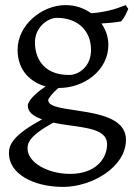

<svg xmlns="http://www.w3.org/2000/svg" viewBox="-20 -489 527 753"><path d="M251 -195C144 -195 117 -269 117 -322C117 -384 169 -419 203 -419C285 -419 337 -369 337 -293C337 -227 288 -195 251 -195ZM255 193C168 193 88 149 88 93C88 73 94 44 189 -8C286 13 400 6 400 77C400 133 355 193 255 193ZM378 -397C401 -398 425 -400 455 -405C469 -421 474 -434 483 -454L473 -469C434 -453 391 -441 338 -437C312 -455 279 -469 237 -469C144 -469 49 -391 49 -294C49 -208 105 -165 159 -150C112 -119 89 -90 89 -75C89 -51 108 -34 145 -21C32 41 15 77 15 112C15 193 111 244 228 244C338 244 474 168 474 59C474 -83 169 -36 169 -96C169 -103 187 -125 209 -144H212C310 -144 405 -213 405 -313C405 -330 402 -362 378 -397Z"/></svg>

Font: Temporarium
Style: Regular
Weight: 400
Version: Version 1.1